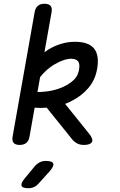

<svg xmlns="http://www.w3.org/2000/svg" viewBox="-20 -760 640 1020"><path d="M454 -49Q477 -20 468 -5Q459 10 426 10Q406 10 391 2.5Q376 -5 364 -19L228 -188Q195 -185 164 -188L137 -35Q133 -12 120 -1Q107 10 84 10Q62 10 52.5 -1Q43 -12 47 -35L164 -695Q168 -718 181 -729Q194 -740 216 -740Q239 -740 248.5 -729Q258 -718 254 -695L216 -482Q235 -497 255 -507Q316 -538 378 -538Q416 -538 441.5 -528.5Q467 -519 481 -500.5Q495 -482 498.5 -455Q502 -428 496 -394Q486 -335 449 -292Q412 -249 361 -224Q344 -215 326 -208ZM193 -350 179 -271Q195 -271 215 -273Q255 -276 293.5 -289.5Q332 -303 362 -326.5Q392 -350 399 -385Q406 -420 395 -434Q384 -448 358 -448Q340 -448 316.5 -440Q293 -432 268 -417Q243 -402 220 -380Q205 -366 193 -350ZM112 187 164 124Q177 109 191.5 102Q206 95 223 95Q258 95 263 109Q268 123 242 152L186 214Q175 227 161 233.5Q147 240 131 240Q99 240 94.5 226.5Q90 213 112 187Z"/></svg>

Font: Maple Mono NL
Style: Italic
Weight: 400
Italic angle: -10°
Monospace: yes
Designer: subframe7536
Version: Version 7.000